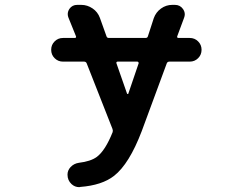

<svg xmlns="http://www.w3.org/2000/svg" viewBox="-20 -566 1040 793"><path d="M311.5 206.1Q309.6 207 307.6 207Q289.1 207 275.4 194.3Q258.8 178.7 258.8 155.3Q258.8 137.7 271.5 124Q285.2 109.4 305.7 106.4Q354.5 100.6 379.9 82Q415 55.7 445.3 -20.5Q447.3 -27.3 444.3 -34.2L337.9 -304.7Q335 -311.5 327.1 -311.5H240.2Q219.7 -311.5 205.6 -325.7Q191.4 -339.8 191.4 -360.4Q191.4 -380.9 205.6 -395Q219.7 -409.2 240.2 -409.2H289.1Q292 -409.2 293.5 -411.1Q294.9 -413.1 293.9 -416L262.7 -493.2Q259.8 -500 259.8 -507.8Q259.8 -518.6 266.6 -529.3Q278.3 -545.9 298.8 -545.9H315.4Q340.8 -545.9 362.3 -531.2Q383.8 -516.6 392.6 -492.2L419.9 -416Q421.9 -409.2 429.7 -409.2H581.1Q588.9 -409.2 590.8 -416L615.2 -491.2Q624 -515.6 645 -530.8Q666 -545.9 691.4 -545.9H702.1Q723.6 -545.9 735.4 -529.3Q743.2 -518.6 743.2 -506.8Q743.2 -500 740.2 -492.2L711.9 -416Q710.9 -413.1 712.4 -411.1Q713.9 -409.2 716.8 -409.2H763.7Q784.2 -409.2 798.3 -395Q812.5 -380.9 812.5 -360.4Q812.5 -339.8 798.3 -325.7Q784.2 -311.5 763.7 -311.5H679.7Q671.9 -311.5 668.9 -304.7L565.4 -24.4Q513.7 111.3 451.2 160.2Q401.4 199.2 311.5 206.1ZM504.9 -178.7Q505.9 -177.7 507.8 -177.7Q509.8 -177.7 509.8 -178.7L552.7 -304.7Q552.7 -307.6 551.3 -309.6Q549.8 -311.5 546.9 -311.5H465.8Q462.9 -311.5 461.4 -309.6Q460 -307.6 460.9 -304.7Z"/></svg>

Font: Rounded Mgen+ 2m medium
Style: Regular
Weight: 500
Designer: [Source Han Sans]
Ryoko NISHIZUKA  (kana & ideographs); Paul D. Hunt (Latin, Greek & Cyrillic); Wenlong ZHANG  (bopomofo
Version: Version 1.059.20150602